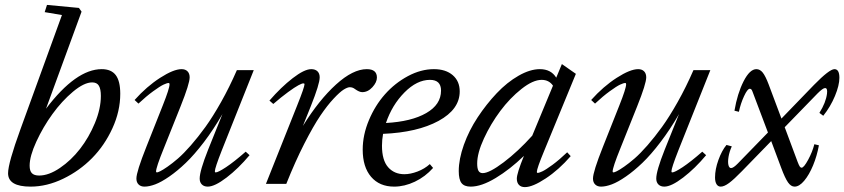

<svg xmlns="http://www.w3.org/2000/svg" viewBox="-20 -745 3421 778"><path d="M104 11.2Q12.7 11.2 12.7 -43Q12.7 -83.5 63 -221.7L231 -684.1L161.1 -695.8L170.4 -725.1L299.8 -712.9L310.5 -697.8L166.5 -304.7Q288.1 -464.8 392.1 -464.8Q430.7 -464.8 449 -440.7Q467.3 -416.5 467.3 -365.2Q467.3 -294.4 435.5 -225.1Q403.8 -155.8 353 -104.2Q302.2 -52.7 236.1 -20.8Q169.9 11.2 104 11.2ZM138.7 -33.7Q177.7 -33.7 222.9 -64.5Q268.1 -95.2 304.2 -141.6Q340.3 -188 364.5 -246.3Q388.7 -304.7 388.7 -356.4Q388.7 -384.3 380.6 -397.7Q372.6 -411.1 353.5 -411.1Q320.8 -411.1 275.6 -373.3Q230.5 -335.4 192.4 -282.7Q154.3 -230 127.2 -171.1Q100.1 -112.3 100.1 -73.7Q100.1 -52.2 109.4 -43Q118.7 -33.7 138.7 -33.7Z M565.4 11.2Q550.3 11.2 541.5 2.4Q532.7 -6.3 532.7 -21.5Q532.7 -48.8 573.2 -150.4L639.6 -317.9Q667 -386.7 667 -403.3Q667 -408.7 663.6 -408.7Q656.7 -408.7 642.6 -402.1Q628.4 -395.5 600.6 -375.2Q572.8 -355 541 -325.2L525.4 -339.8Q574.2 -394.5 628.9 -429.7Q683.6 -464.8 715.8 -464.8Q731 -464.8 739.7 -456.1Q748.5 -447.3 748.5 -431.6Q748.5 -406.2 711.9 -314.5L643.6 -143.6Q612.3 -66.4 612.3 -49.8Q612.3 -46.4 616.2 -46.4Q619.1 -46.4 629.4 -51.3Q639.6 -56.2 658.9 -69.6Q678.2 -83 701.2 -102.8Q724.1 -122.6 753.4 -156Q782.7 -189.5 812.5 -230.7Q842.3 -272 876 -331.8Q909.7 -391.6 939.9 -460.9H1008.3L878.4 -134.8Q850.6 -64 850.6 -50.8Q850.6 -46.4 854 -46.4Q863.8 -46.4 896 -67.6Q928.2 -88.9 975.6 -130.4L991.2 -116.2Q946.3 -62.5 898.2 -25.6Q850.1 11.2 821.8 11.2Q806.6 11.2 797.9 2.4Q789.1 -6.3 789.1 -21.5Q789.1 -52.2 823.2 -138.2L881.3 -282.7Q845.2 -220.2 806.2 -168.9Q767.1 -117.7 732.9 -85Q698.7 -52.2 666.3 -29.8Q633.8 -7.3 609.1 2Q584.5 11.2 565.4 11.2Z M1057.6 0 1184.6 -318.8Q1213.9 -392.1 1213.9 -403.8Q1213.9 -407.2 1209 -407.2Q1203.6 -407.2 1189 -399.4Q1174.3 -391.6 1147 -371.6Q1119.6 -351.6 1087.4 -323.7L1071.8 -337.4Q1118.7 -391.6 1166 -428.2Q1213.4 -464.8 1241.2 -464.8Q1257.3 -464.8 1266.4 -456.1Q1275.4 -447.3 1275.4 -431.6Q1275.4 -404.8 1239.7 -315.4L1207.5 -234.9Q1272.9 -340.3 1341.6 -402.6Q1410.2 -464.8 1466.3 -464.8Q1507.3 -464.8 1507.3 -430.7Q1507.3 -411.6 1489 -391.6Q1470.7 -371.6 1447.8 -371.6Q1436 -371.6 1418.9 -383.8Q1409.2 -391.6 1397.5 -391.6Q1388.2 -391.6 1372.8 -382.1Q1357.4 -372.6 1331.8 -345.2Q1306.2 -317.9 1278.1 -276.4Q1250 -234.9 1213.1 -162.8Q1176.3 -90.8 1140.1 0Z M1577.1 11.2Q1517.6 11.2 1483.6 -28.6Q1449.7 -68.4 1449.7 -138.7Q1449.7 -198.2 1474.9 -258.1Q1500 -317.9 1540 -363Q1580.1 -408.2 1632.8 -436.5Q1685.5 -464.8 1738.3 -464.8Q1786.1 -464.8 1814.5 -440.4Q1842.8 -416 1842.8 -374.5Q1842.8 -301.8 1757.1 -255.1Q1671.4 -208.5 1532.2 -202.6Q1527.8 -178.2 1527.8 -154.8Q1527.8 -95.7 1552.7 -67.4Q1577.6 -39.1 1618.7 -39.1Q1643.1 -39.1 1671.9 -50Q1700.7 -61 1721.7 -80.1L1734.9 -64.5Q1703.1 -28.8 1661.1 -8.8Q1619.1 11.2 1577.1 11.2ZM1722.2 -421.4Q1669.4 -421.4 1618.9 -370.4Q1568.4 -319.3 1543.9 -246.6Q1647.5 -252.4 1707.3 -286.9Q1767.1 -321.3 1767.1 -377.9Q1767.1 -421.4 1722.2 -421.4Z M1887.2 11.2Q1861.3 11.2 1850.1 -3.2Q1838.9 -17.6 1838.9 -51.8Q1838.9 -100.1 1859.6 -158.2Q1880.4 -216.3 1915.5 -269.5Q1950.7 -322.8 1992.7 -367.2Q2034.7 -411.6 2081.3 -438.2Q2127.9 -464.8 2167.5 -464.8Q2212.9 -464.8 2233.9 -430.2L2256.8 -485.4L2313.5 -445.8L2185.1 -133.8Q2155.3 -62 2155.3 -48.3Q2155.3 -44.4 2158.2 -44.4Q2164.6 -44.4 2178 -50.8Q2191.4 -57.1 2218.8 -77.1Q2246.1 -97.2 2278.3 -127.9L2292.5 -112.3Q2244.6 -57.1 2191.4 -22Q2138.2 13.2 2106.9 13.2Q2091.3 13.2 2082.8 4.2Q2074.2 -4.9 2074.2 -21Q2074.2 -42.5 2103 -113.3Q2046.4 -58.6 1988.5 -23.7Q1930.7 11.2 1887.2 11.2ZM1913.6 -82.5Q1913.6 -62 1918.9 -52.7Q1924.3 -43.5 1936 -43.5Q1962.9 -43.5 2021 -87.4Q2079.1 -131.3 2136.7 -195.3L2220.7 -397.9Q2204.6 -421.4 2174.8 -421.4Q2139.6 -421.4 2093 -384.5Q2046.4 -347.7 2007.3 -295.4Q1968.3 -243.2 1940.9 -183.8Q1913.6 -124.5 1913.6 -82.5Z M2415.5 11.2Q2400.4 11.2 2391.6 2.4Q2382.8 -6.3 2382.8 -21.5Q2382.8 -48.8 2423.3 -150.4L2489.7 -317.9Q2517.1 -386.7 2517.1 -403.3Q2517.1 -408.7 2513.7 -408.7Q2506.8 -408.7 2492.7 -402.1Q2478.5 -395.5 2450.7 -375.2Q2422.9 -355 2391.1 -325.2L2375.5 -339.8Q2424.3 -394.5 2479 -429.7Q2533.7 -464.8 2565.9 -464.8Q2581.1 -464.8 2589.8 -456.1Q2598.6 -447.3 2598.6 -431.6Q2598.6 -406.2 2562 -314.5L2493.7 -143.6Q2462.4 -66.4 2462.4 -49.8Q2462.4 -46.4 2466.3 -46.4Q2469.2 -46.4 2479.5 -51.3Q2489.7 -56.2 2509 -69.6Q2528.3 -83 2551.3 -102.8Q2574.2 -122.6 2603.5 -156Q2632.8 -189.5 2662.6 -230.7Q2692.4 -272 2726.1 -331.8Q2759.8 -391.6 2790 -460.9H2858.4L2728.5 -134.8Q2700.7 -64 2700.7 -50.8Q2700.7 -46.4 2704.1 -46.4Q2713.9 -46.4 2746.1 -67.6Q2778.3 -88.9 2825.7 -130.4L2841.3 -116.2Q2796.4 -62.5 2748.3 -25.6Q2700.2 11.2 2671.9 11.2Q2656.7 11.2 2647.9 2.4Q2639.2 -6.3 2639.2 -21.5Q2639.2 -52.2 2673.3 -138.2L2731.4 -282.7Q2695.3 -220.2 2656.2 -168.9Q2617.2 -117.7 2583 -85Q2548.8 -52.2 2516.4 -29.8Q2483.9 -7.3 2459.2 2Q2434.6 11.2 2415.5 11.2Z M2900.4 11.2Q2889.6 11.2 2883.5 1.5Q2877.4 -8.3 2877.4 -25.9Q2877.4 -59.1 2891.1 -96.9Q2904.8 -134.8 2923.8 -157.7L2945.3 -151.9Q2935.5 -130.4 2932.1 -109.6Q2928.7 -88.9 2931.6 -76.4Q2934.6 -64 2942.4 -64Q2951.7 -64 2969.7 -82.5L3091.8 -208L3029.3 -373.5Q3026.9 -380.4 3024.4 -382.8Q3022 -385.3 3018.1 -385.3Q3008.8 -385.3 2994.9 -355.2Q2981 -325.2 2974.1 -292L2956.1 -296.4Q2967.8 -365.7 2992.9 -415.3Q3018.1 -464.8 3044.9 -464.8Q3059.6 -464.8 3070.8 -450.7Q3082 -436.5 3094.7 -402.8L3146.5 -264.6L3278.3 -400.9Q3340.8 -464.8 3361.3 -464.8Q3381.3 -464.8 3381.3 -429.7Q3381.3 -399.4 3363.3 -356Q3345.2 -312.5 3315.9 -275.9L3300.3 -287.6Q3326.7 -329.6 3331.1 -365.7Q3334 -388.2 3323.2 -388.2Q3314.5 -388.2 3293 -366.7L3159.7 -229.5L3211.9 -89.4Q3217.3 -75.2 3220.7 -70.3Q3224.1 -65.4 3228 -65.4Q3237.3 -65.4 3254.6 -97.4Q3272 -129.4 3279.8 -160.6L3298.3 -156.2Q3290.5 -113.3 3274.7 -75Q3258.8 -36.6 3238.8 -12.7Q3218.8 11.2 3199.7 11.2Q3185.1 11.2 3173.1 -5.9Q3161.1 -22.9 3145.5 -64.9L3105 -173.3L2986.3 -51.3Q2954.6 -18.6 2934.6 -3.7Q2914.6 11.2 2900.4 11.2Z"/></svg>

Font: Elstob 6pt
Style: Italic
Weight: 400
Italic angle: -20°
Designer: Peter S. Baker
Version: Version 1.015